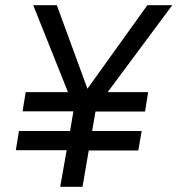

<svg xmlns="http://www.w3.org/2000/svg" viewBox="-20 -720 684 740"><path d="M67 -291H263L250 -215H53L41 -141H237L212 0H298L322 -140H513L526 -215H335L348 -290H539L551 -365H395L644 -700H548L317 -378L199 -700H108L242 -365H79Z"/></svg>

Font: Jost
Style: Italic
Weight: 400
Italic angle: -5°
Version: Version 3.710